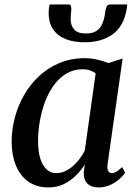

<svg xmlns="http://www.w3.org/2000/svg" viewBox="-20 -810 600 840"><path d="M450.5 -91.5Q447.5 -69.5 453.8 -61Q460 -52.5 469.5 -52.5Q478.5 -52.5 489.2 -58.8Q500 -65 514.5 -79L527.5 -54Q522 -45.5 506 -30Q490 -14.5 465.5 -2.2Q441 10 410.5 10Q380 10 362.8 -6.5Q345.5 -23 346.5 -56.5L351 -90Q335.5 -65.5 312.5 -42.5Q289.5 -19.5 259.5 -4.8Q229.5 10 192 10Q139.5 10 103.5 -15.8Q67.5 -41.5 49.2 -87Q31 -132.5 31 -191Q31 -242 44.5 -294Q58 -346 84.5 -392.8Q111 -439.5 150 -476.2Q189 -513 239.8 -534.2Q290.5 -555.5 352.5 -555.5Q378 -555.5 405.5 -549.2Q433 -543 454 -534L516.5 -554ZM398.5 -489Q388 -497.5 373.5 -502.2Q359 -507 341.5 -507Q302 -507 270.5 -488.2Q239 -469.5 215.8 -437.5Q192.5 -405.5 177.2 -364.8Q162 -324 154.2 -279.8Q146.5 -235.5 146.5 -193Q146.5 -146 156.8 -114.8Q167 -83.5 184.8 -68Q202.5 -52.5 226 -52.5Q246.5 -52.5 265.2 -61.2Q284 -70 300 -84.2Q316 -98.5 329 -116Q342 -133.5 351 -151.5ZM280.5 -790.5Q288.5 -790.5 290.2 -783.8Q292 -777 292 -766.5Q291.5 -758.5 290.2 -748.2Q289 -738 289 -729.5Q288.5 -700 303.8 -681.8Q319 -663.5 355 -663.5Q387 -663.5 404 -676Q421 -688.5 429 -709.5Q437 -730.5 440 -755.5Q441.5 -769 446 -779.8Q450.5 -790.5 460.5 -790.5H536Q536 -786.5 536 -782.2Q536 -778 534.5 -771.5Q522 -696 473.5 -660.5Q425 -625 349.5 -625Q303 -625 267.2 -639Q231.5 -653 211.8 -682.5Q192 -712 193 -757.5Q193 -765.5 194 -774Q195 -782.5 197 -790.5Z"/></svg>

Font: Merriweather 48pt Medium
Style: Italic
Weight: 500
Italic angle: -7.8°
Version: Version 2.101